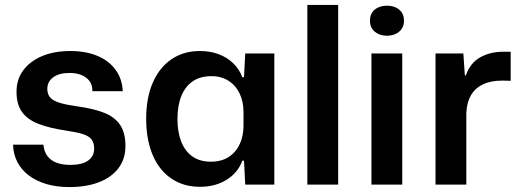

<svg xmlns="http://www.w3.org/2000/svg" viewBox="-20 -749 2112 779"><path d="M262 10Q209 10 167.5 -2.5Q126 -15 96.5 -37.5Q67 -60 50.5 -91.5Q34 -123 33 -162H156Q159 -133 173 -115Q187 -97 210.5 -88.5Q234 -80 265 -80Q313 -80 337.5 -97.5Q362 -115 362 -146Q362 -171 350.5 -184.5Q339 -198 314.5 -205.5Q290 -213 249 -219Q181 -229 136 -246.5Q91 -264 69 -295Q47 -326 47 -377Q47 -427 74.5 -464Q102 -501 151 -521.5Q200 -542 265 -542Q329 -542 376 -522Q423 -502 449.5 -465Q476 -428 478 -379H355Q355 -405 342.5 -421Q330 -437 309.5 -445Q289 -453 262 -453Q220 -453 196 -435.5Q172 -418 172 -388Q172 -366 184.5 -352.5Q197 -339 225 -331Q253 -323 297 -317Q361 -308 403.5 -291Q446 -274 467.5 -242Q489 -210 489 -157Q489 -104 460.5 -66.5Q432 -29 381 -9.5Q330 10 262 10Z M791 9Q742 9 702 -9.5Q662 -28 633 -63.5Q604 -99 588.5 -150.5Q573 -202 573 -266Q573 -353 600.5 -415Q628 -477 677 -509.5Q726 -542 791 -542Q833 -542 867.5 -529Q902 -516 926.5 -492Q951 -468 963 -436H970L975 -532H1093V0H975L970 -97H963Q946 -49 900 -20Q854 9 791 9ZM835 -93Q879 -93 908.5 -112.5Q938 -132 953 -165Q968 -198 968 -238V-295Q968 -336 952.5 -369Q937 -402 907.5 -421Q878 -440 838 -440Q793 -440 762.5 -419.5Q732 -399 716 -360Q700 -321 700 -266Q700 -213 715.5 -174Q731 -135 761 -114Q791 -93 835 -93Z M1227 0V-729H1352V0Z M1487 0V-532H1612V0ZM1550 -604Q1520 -604 1500.5 -620.5Q1481 -637 1481 -665Q1481 -694 1500.5 -710Q1520 -726 1550 -726Q1580 -726 1599.5 -710Q1619 -694 1619 -665Q1619 -637 1599.5 -620.5Q1580 -604 1550 -604Z M1747 0V-532H1860L1866 -443H1870Q1888 -494 1928.5 -516.5Q1969 -539 2021 -539Q2030 -539 2037.5 -539Q2045 -539 2052 -539V-421Q2046 -421 2037.5 -421.5Q2029 -422 2019 -422Q1971 -422 1939 -406.5Q1907 -391 1890.5 -362Q1874 -333 1872 -291V0Z"/></svg>

Font: Mona Sans ExtraLight SemiBold
Style: Regular
Weight: 600
Version: Version 2.000